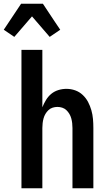

<svg xmlns="http://www.w3.org/2000/svg" viewBox="-55 -1000 575 1020"><path d="M59 0V-735H170V-430Q178 -450 189.5 -469Q201 -488 217.5 -501.5Q234 -515 255 -521.5Q276 -528 298 -528Q322 -528 344.5 -520Q367 -512 384.5 -495.5Q402 -479 413 -458Q424 -437 430.5 -414Q437 -391 439 -367.5Q441 -344 441 -320V0H330V-320Q330 -333 328.5 -346Q327 -359 323.5 -371.5Q320 -384 313.5 -395Q307 -406 297.5 -415Q288 -424 275.5 -428Q263 -432 250 -432Q237 -432 224.5 -428Q212 -424 202.5 -415Q193 -406 186.5 -395Q180 -384 176.5 -371.5Q173 -359 171.5 -346Q170 -333 170 -320V0ZM21 -804 -35 -842 57 -980H173L234 -888L265 -842L209 -804L115 -913Z"/></svg>

Font: Iosevka Fixed
Style: Bold
Weight: 700
Monospace: yes
Designer: Belleve Invis
Foundry: Belleve Invis
Version: Version 32.3.0